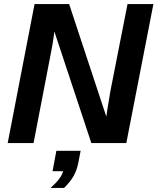

<svg xmlns="http://www.w3.org/2000/svg" viewBox="-20 -708 779 950"><path d="M432 0 249 -552Q244 -512 239 -483.5Q234 -455 230 -436L146 0H18L151 -688H322L506 -131L512 -171L526 -256L611 -688H739L605 0ZM230 222Q285 173 292 139H240L259 38H379L367 100Q360 134 345 161.5Q330 189 297 222Z"/></svg>

Font: Libra Sans Modern
Style: Bold Italic
Weight: 700
Italic angle: -12°
Foundry: Stefan Peev, Context Ltd
Version: Version 1.000